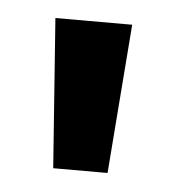

<svg xmlns="http://www.w3.org/2000/svg" viewBox="-30 -729 241 264"><g transform="rotate(5 90.0 -597.0)"><path d="M52 -494 37 -700H143L127 -494Z"/></g></svg>

Font: Bebas Neue
Style: Regular
Weight: 400
Designer: Ryoichi Tsunekawa
Foundry: Ryoichi Tsunekawa
Version: Version 1.400